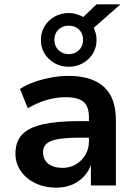

<svg xmlns="http://www.w3.org/2000/svg" viewBox="-20 -853 622 883"><path d="M239 10Q185 10 142.5 -10.5Q100 -31 75.5 -66.5Q51 -102 51 -146Q51 -201 81 -233.5Q111 -266 176 -281Q241 -296 346 -296H405V-220H350Q303 -220 270.5 -216.5Q238 -213 217.5 -205.5Q197 -198 187.5 -185Q178 -172 178 -153Q178 -119 202 -100Q226 -81 268 -81Q302 -81 329 -97Q356 -113 372.5 -140.5Q389 -168 389 -202V-314Q389 -364 363.5 -385Q338 -406 282 -406Q241 -406 197.5 -394Q154 -382 108 -355L72 -444Q101 -463 138 -476Q175 -489 215.5 -496.5Q256 -504 294 -504Q365 -504 414 -482Q463 -460 488 -415Q513 -370 513 -298V0H398V-103H401Q391 -70 368.5 -44.5Q346 -19 313.5 -4.5Q281 10 239 10ZM296 -546Q260 -546 231 -562.5Q202 -579 185 -606.5Q168 -634 168 -669Q168 -704 185 -732Q202 -760 231 -776.5Q260 -793 296 -793Q315 -793 331.5 -788Q348 -783 363 -775L424 -833H534L411 -725Q417 -712 420.5 -698.5Q424 -685 424 -669Q424 -634 407 -606.5Q390 -579 361 -562.5Q332 -546 296 -546ZM296 -604Q325 -604 343.5 -622.5Q362 -641 362 -669Q362 -699 343.5 -717Q325 -735 296 -735Q268 -735 249 -717Q230 -699 230 -669Q230 -641 249 -622.5Q268 -604 296 -604Z"/></svg>

Font: Nunito Sans 10pt
Style: Bold
Weight: 700
Designer: Vernon Adams
Foundry: Vernon Adams
Version: Version 3.101;gftools[0.9.27]